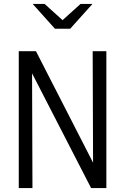

<svg xmlns="http://www.w3.org/2000/svg" viewBox="-20 -962 640 982"><path d="M76 0V-700H164L456 -130L454 -700H524V0H446L144 -587L146 0ZM261 -815 147 -942H208L300 -859L392 -942H453L339 -815Z"/></svg>

Font: Red Hat Mono
Style: Regular
Weight: 300
Monospace: yes
Designer: Pentagram, MCKL
Foundry: Pentagram, MCKL
Version: Version 1.023